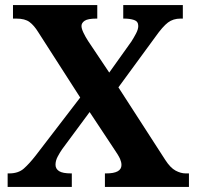

<svg xmlns="http://www.w3.org/2000/svg" viewBox="-20 -734 772 754"><path d="M10 0V-53H16Q52 -53 73.5 -72Q95 -91 120 -123L295 -351L130 -608Q114 -634 96 -647.5Q78 -661 44 -661H31V-714H362V-661H359Q325 -661 312.5 -652.5Q300 -644 300 -632Q300 -622 307.5 -606Q315 -590 326 -573L409 -449L496 -571Q505 -585 514 -602Q523 -619 523 -632Q523 -650 506.5 -655.5Q490 -661 467 -661H464V-714H698V-661H689Q660 -661 639.5 -645.5Q619 -630 590 -589L445 -391L629 -106Q649 -75 669.5 -64Q690 -53 709 -53H722V0H392V-53H397Q457 -53 457 -86Q457 -97 451.5 -110Q446 -123 424 -155L332 -294L224 -148Q215 -135 206.5 -119Q198 -103 198 -87Q198 -71 212 -62Q226 -53 259 -53H262V0Z"/></svg>

Font: Noto Naskh Arabic
Style: Bold
Weight: 700
Designer: Monotype Design Team, David Williams, Mohamad Dakak and Nizar Qandah
Foundry: Monotype Imaging Inc.
Version: Version 2.016